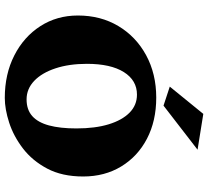

<svg xmlns="http://www.w3.org/2000/svg" viewBox="-52 -754 814 749"><g transform="rotate(90 354.5 -379.0)"><path d="M361.3 8.8Q268.6 8.8 195.8 -28.3Q123 -65.4 81.5 -129.9Q40 -194.3 40 -276.4Q40 -365.2 81.1 -434.1Q122.1 -502.9 194.8 -542.5Q267.6 -582 360.4 -582Q451.2 -582 520.5 -545.9Q589.8 -509.8 628.9 -445.3Q668 -380.9 668 -296.9Q668 -214.8 637.2 -156.7Q606.4 -98.6 558.6 -62Q510.7 -25.4 458 -8.3Q405.3 8.8 361.3 8.8ZM367.2 -76.2Q407.2 -76.2 432.1 -98.1Q457 -120.1 468.8 -163.6Q480.5 -207 480.5 -270.5Q480.5 -343.8 464.4 -396.5Q448.2 -449.2 418.9 -478Q389.6 -506.8 348.6 -506.8Q293 -506.8 260.7 -455.6Q228.5 -404.3 228.5 -311.5Q228.5 -242.2 246.1 -189Q263.7 -135.7 294.9 -106Q326.2 -76.2 367.2 -76.2ZM391.6 -610.4 317.4 -634.8 423.8 -765.6 563.5 -743.2Z"/></g></svg>

Font: Crimson Pro Black
Style: Regular
Weight: 900
Designer: Jacques Le Bailly
Foundry: Baron von Fonthausen
Version: Version 1.003